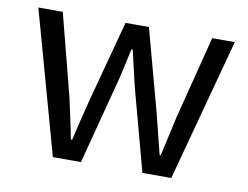

<svg xmlns="http://www.w3.org/2000/svg" viewBox="-64 -632 930 720"><g transform="rotate(10 401.0 -271.5)"><path d="M178 0 27 -543H120L201 -229Q209 -190 217.5 -152.5Q226 -115 233 -77H238Q247 -115 256 -153Q265 -191 275 -229L359 -543H448L533 -229Q543 -190 552 -152.5Q561 -115 571 -77H575Q584 -115 592 -152.5Q600 -190 609 -229L689 -543H775L629 0H519L440 -293Q430 -331 421.5 -369.5Q413 -408 403 -449H398Q389 -408 380.5 -369Q372 -330 361 -291L285 0Z"/></g></svg>

Font: Chiron Sans HK TT
Style: Regular
Weight: 400
Designer: Ryoko NISHIZUKA 西塚涼子 (kana, bopomofo & ideographs); Paul D. Hunt (Latin, Greek & Cyrillic); Sandoll Communications 산돌커뮤니
Foundry: Adobe
Version: Version 2.022;hotconv 1.0.109;makeotfexe 2.5.65596